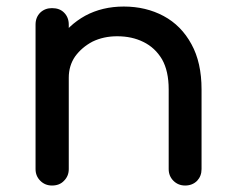

<svg xmlns="http://www.w3.org/2000/svg" viewBox="-20 -572 722 593"><path d="M551.8 1Q530.3 1 515.6 -13.7Q501 -28.3 501 -49.8Q501 -131.8 501 -295.9Q501 -352.5 480.5 -388.7Q459 -424.8 422.9 -442.4Q387.7 -460 341.8 -460Q299.8 -460 265.6 -443.4Q232.4 -425.8 211.9 -397.5Q192.4 -369.1 192.4 -332Q170.9 -332 128.9 -332Q128.9 -394.5 159.2 -444.3Q190.4 -494.1 243.2 -523.4Q295.9 -551.8 362.3 -551.8Q430.7 -551.8 485.4 -522.5Q540 -493.2 571.3 -435.5Q602.5 -378.9 602.5 -295.9Q602.5 -213.9 602.5 -49.8Q602.5 -28.3 588.9 -13.7Q574.2 1 551.8 1ZM140.6 1Q119.1 1 104.5 -13.7Q89.8 -28.3 89.8 -49.8Q89.8 -198.2 89.8 -496.1Q89.8 -518.6 104.5 -533.2Q119.1 -546.9 140.6 -546.9Q164.1 -546.9 177.7 -533.2Q192.4 -518.6 192.4 -496.1Q192.4 -347.7 192.4 -49.8Q192.4 -28.3 177.7 -13.7Q164.1 1 140.6 1Z"/></svg>

Font: Abed
Style: Bold
Weight: 700
Designer: Johan Aakerlund
Version: Version 3.105